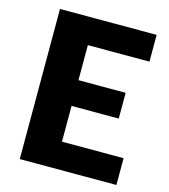

<svg xmlns="http://www.w3.org/2000/svg" viewBox="-109 -814 791 900"><g transform="rotate(15 286.5 -364.0)"><path d="M240.5 -598.5V-428.5H469.5V-303.5H240.5V-130H539.5V0H70.5V-728.5H539.5V-598.5Z"/></g></svg>

Font: Lato
Style: Regular
Weight: 900
Designer: Lukasz Dziedzic with Adam Twardoch and Botio Nikoltchev
Foundry: tyPoland Lukasz Dziedzic
Version: Version 2.010; 2014-09-01; http://www.latofonts.com/; ttfaut